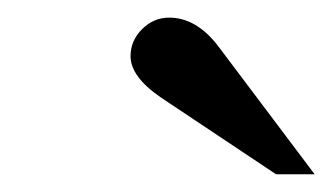

<svg xmlns="http://www.w3.org/2000/svg" viewBox="-20 -710 379 219"><path d="M338.9 -511.2H294.9L163.1 -599.1Q128.9 -622.6 128.9 -646Q128.9 -663.6 142.1 -676.8Q155.3 -689.9 172.9 -689.9Q204.1 -689.9 229 -657.2Z"/></svg>

Font: Accordance
Style: Bold-Italic
Weight: 700
Italic angle: -11°
Version: Version 1.2 (build January 31, 2020) Miklal Software Solutio